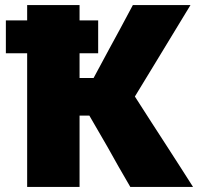

<svg xmlns="http://www.w3.org/2000/svg" viewBox="-20 -733 790 753"><path d="M86.5 0V-524H3V-653H86.5V-713H292V-653H365V-524H292V-427H347L407.5 -539.5Q429.5 -579.5 451 -619.5Q472.5 -659.5 501 -713H727Q654 -593.5 583 -476L509 -354.5L574.5 -252.5Q600.5 -212.5 630.5 -166Q660 -119.5 688.5 -76Q716.5 -32 737 0H491Q466 -43 444 -81.2Q422 -119.5 401.5 -157L330.5 -279.5H292V0Z"/></svg>

Font: Heraclito ExtraBold
Style: Regular
Weight: 800
Designer: Kostas Bartsokas (font) & Cristiano Sobral (main changes)
Foundry: Kostas Bartsokas (font) & Cristiano Sobral (main changes)
Version: Version 1.00;July 8, 2020;FontCreator 13.0.0.2655 64-bit